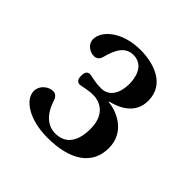

<svg xmlns="http://www.w3.org/2000/svg" viewBox="-114 -836 585 585"><g transform="rotate(45 178.5 -544.0)"><path d="M34 -421C34 -382 88 -349 164 -349C262 -349 319 -388 319 -459C319 -533 249 -556 219 -558V-560C249 -567 302 -587 302 -646C302 -717 233 -739 176 -739C98 -739 50 -697 50 -660C50 -638 71 -625 88 -625C97 -625 106 -629 110 -642C121 -686 138 -713 171 -713C217 -713 225 -666 225 -642C225 -608 212 -571 173 -571C144 -571 127 -578 119 -578C106 -578 103 -566 103 -555C103 -544 107 -533 119 -533C127 -533 144 -540 173 -540C189 -540 238 -531 238 -461C238 -397 208 -375 172 -375C140 -375 113 -396 98 -443C94 -455 87 -462 76 -462C56 -462 34 -444 34 -421Z"/></g></svg>

Font: erewhon
Style: Regular
Weight: 400
Version: Version 1.0.0